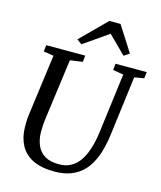

<svg xmlns="http://www.w3.org/2000/svg" viewBox="-142 -1093 1010 1205"><g transform="rotate(15 363.0 -491.0)"><path d="M658.5 -691 609.5 -306Q598.5 -220.5 575 -160Q551.5 -99.5 515.8 -62.2Q480 -25 433 -7.5Q386 10 328.5 10Q241.5 10 186.5 -17.2Q131.5 -44.5 105 -94Q78.5 -143.5 77 -209.5Q76.5 -228.5 77 -248.8Q77.5 -269 80.5 -290.5L134 -691L68.5 -701L73 -743H326.5L322 -701.5L241 -690L188 -298.5Q184.5 -272 183.2 -248.5Q182 -225 182 -205Q183.5 -156.5 200.2 -119.5Q217 -82.5 251.8 -62Q286.5 -41.5 342.5 -41.5Q397.5 -41.5 437 -70.5Q476.5 -99.5 501.8 -158.2Q527 -217 538.5 -306.5L587.5 -690L519 -701.5L523 -743H726L721 -701.5ZM252.5 -829 416.5 -992.5H489L594 -828L558.5 -804.5Q530.5 -832.5 502 -860.8Q473.5 -889 445 -917Q405 -889 365 -861.2Q325 -833.5 284.5 -805.5Z"/></g></svg>

Font: Merriweather 28pt
Style: Italic
Weight: 400
Italic angle: -7.8°
Version: Version 2.101